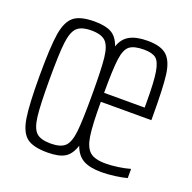

<svg xmlns="http://www.w3.org/2000/svg" viewBox="-100 -618 725 725"><g transform="rotate(20 263.0 -255.0)"><path d="M490 -241H287Q287 -148 293.5 -105Q300 -62 319.5 -45Q339 -28 383 -28Q406 -28 433.5 -32Q461 -36 481 -42V-5Q463 0 434 4Q405 8 379 8Q333 8 306.5 -6.5Q280 -21 267 -57Q255 -20 231.5 -6Q208 8 162 8Q104 8 78.5 -12.5Q53 -33 44.5 -85.5Q36 -138 36 -254Q36 -371 44.5 -423.5Q53 -476 78.5 -497Q104 -518 162 -518Q206 -518 230 -504.5Q254 -491 266 -456Q277 -489 303.5 -503.5Q330 -518 375 -518Q429 -518 453 -495.5Q477 -473 483.5 -421.5Q490 -370 490 -256ZM247 -254Q247 -358 242 -403Q237 -448 219.5 -465Q202 -482 162 -482Q122 -482 104.5 -465Q87 -448 81.5 -403Q76 -358 76 -254Q76 -151 81.5 -106Q87 -61 104.5 -44.5Q122 -28 162 -28Q202 -28 219.5 -44.5Q237 -61 242 -105.5Q247 -150 247 -254ZM287 -277H450V-297Q450 -381 443.5 -419.5Q437 -458 421.5 -470Q406 -482 373 -482Q333 -482 315.5 -468Q298 -454 292.5 -413Q287 -372 287 -277Z"/></g></svg>

Font: Saira Ultra Condensed ExLight
Style: Regular
Weight: 200
Width: 1
Designer: Hector Gatti with collaboration of the Omnibus-Type team
Foundry: Omnibus-Type
Version: Version 1.001; ttfautohint (v1.8)